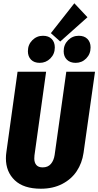

<svg xmlns="http://www.w3.org/2000/svg" viewBox="-20 -1132 599 1170"><path d="M489 -200Q480 -138 447.5 -89Q415 -40 359 -11Q303 18 229 18Q124 18 70 -33.5Q16 -85 16 -167Q16 -187 19 -206L87 -695H261L190 -185Q189 -179 189 -166Q189 -141 201.5 -126.5Q214 -112 240 -112Q272 -112 290 -133Q308 -154 313 -188L384 -695H559ZM433 -1112 513 -1027 347 -879 290 -930ZM150 -820Q150 -860 177 -887Q204 -914 242 -914Q276 -914 295 -894.5Q314 -875 314 -843Q314 -803 287 -776Q260 -749 222 -749Q188 -749 169 -768.5Q150 -788 150 -820ZM368 -820Q368 -860 395 -887Q422 -914 460 -914Q494 -914 513 -894.5Q532 -875 532 -843Q532 -803 505.5 -776Q479 -749 441 -749Q407 -749 387.5 -768.5Q368 -788 368 -820Z"/></svg>

Font: Fira Sans Extra Condensed ExtraBold
Style: Italic
Weight: 800
Width: 3
Italic angle: -8°
Designer: Carrois Corporate & Edenspiekermann AG
Foundry: Carrois Corporate GbR & Edenspiekermann AG
Version: Version 4.203